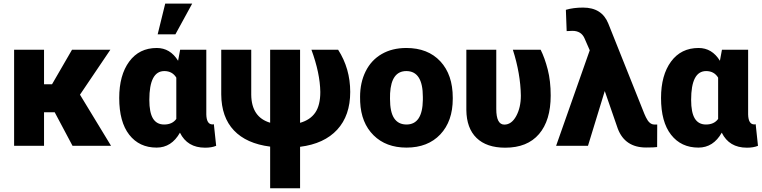

<svg xmlns="http://www.w3.org/2000/svg" viewBox="-20 -802 4189 1056"><path d="M280.8 -184.6H222.2V0H57.6V-528.3H222.2V-338.4H266.1L376 -528.3H586.9L419.9 -281.2L590.8 0H378.9Z M1114.7 -528.3V-172.4Q1116.2 -117.7 1148.4 -117.7Q1153.8 -117.7 1156.2 -119.1L1168.9 0Q1144 10.3 1107.9 10.3Q1010.3 10.3 969.7 -72.3Q923.3 9.8 841.3 9.8Q746.1 9.8 690.9 -60.8Q635.7 -131.3 635.7 -263.2Q635.7 -388.7 690.7 -463.4Q745.6 -538.1 842.3 -538.1Q916 -538.1 959.5 -467.8L970.7 -528.3ZM801.3 -252.9Q801.3 -183.1 821.5 -150.1Q841.8 -117.2 882.8 -117.2Q927.7 -117.2 949.7 -147.9V-375Q927.7 -411.1 883.8 -411.1Q801.3 -411.1 801.3 -252.9ZM888.7 -782.2H1037.1L944.8 -613.3H847.2Z M1630.4 -528.3V-126.5Q1686 -142.1 1713.9 -182.6Q1741.7 -223.1 1741.7 -296.4Q1740.2 -399.4 1692.9 -528.3H1839.8Q1906.2 -424.8 1906.2 -296.4Q1906.2 -166.5 1834.7 -88.9Q1763.2 -11.2 1630.4 5.4V233.4H1465.8V4.4Q1335.4 -12.2 1266.6 -84.7Q1197.8 -157.2 1196.8 -282.7V-528.3H1361.8V-280.8Q1363.3 -157.2 1465.8 -127V-528.3Z M1960.4 -269Q1960.4 -348.1 1991.2 -409.9Q2022 -471.7 2079.6 -504.9Q2137.2 -538.1 2214.8 -538.1Q2333.5 -538.1 2401.9 -464.6Q2470.2 -391.1 2470.2 -264.6V-258.8Q2470.2 -135.3 2401.6 -62.7Q2333 9.8 2215.8 9.8Q2103 9.8 2034.7 -57.9Q1966.3 -125.5 1960.9 -241.2ZM2125 -258.8Q2125 -185.5 2147.9 -151.4Q2170.9 -117.2 2215.8 -117.2Q2303.7 -117.2 2305.7 -252.4V-269Q2305.7 -411.1 2214.8 -411.1Q2132.3 -411.1 2125.5 -288.6Z M2709.5 -528.3V-202.6Q2709.5 -116.7 2753.9 -116.7Q2793.5 -116.7 2819.1 -163.6Q2844.7 -210.4 2844.7 -276.4Q2842.8 -396.5 2800.8 -528.3H2953.6Q2976.1 -483.4 2992.4 -420.2Q3008.8 -356.9 3008.8 -276.4Q3008.8 -139.6 2944.6 -64.7Q2880.4 10.3 2758.8 10.3Q2656.2 10.3 2601.1 -43.2Q2545.9 -96.7 2544.9 -197.3V-528.3Z M3187 -760.3Q3290.5 -760.3 3325.7 -672.4L3524.4 -174.8L3532.7 -156.7Q3551.3 -117.7 3577.6 -117.2H3594.7L3594.2 6.8Q3578.6 9.3 3533.2 9.3Q3417.5 9.3 3377.9 -94.2L3306.2 -301.3L3213.9 0H3038.6L3223.6 -525.4L3194.8 -591.3Q3176.8 -632.3 3128.4 -632.3L3096.7 -630.9L3092.3 -748Q3133.8 -760.3 3187 -760.3Z M4094.7 -528.3V-172.4Q4096.2 -117.7 4128.4 -117.7Q4133.8 -117.7 4136.2 -119.1L4148.9 0Q4124 10.3 4087.9 10.3Q3990.2 10.3 3949.7 -72.3Q3903.3 9.8 3821.3 9.8Q3726.1 9.8 3670.9 -60.8Q3615.7 -131.3 3615.7 -263.2Q3615.7 -388.7 3670.7 -463.4Q3725.6 -538.1 3822.3 -538.1Q3896 -538.1 3939.5 -467.8L3950.7 -528.3ZM3781.2 -252.9Q3781.2 -183.1 3801.5 -150.1Q3821.8 -117.2 3862.8 -117.2Q3907.7 -117.2 3929.7 -147.9V-375Q3907.7 -411.1 3863.8 -411.1Q3781.2 -411.1 3781.2 -252.9Z"/></svg>

Font: Sadagaat-English
Style: Regular
Weight: 900
Designer: Ahmed alsheikh
Foundry: Ahmed alsheikh Design
Version: Version 2.137;January 17, 2018;FontCreator 11.0.0.2408 64-bi